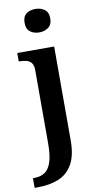

<svg xmlns="http://www.w3.org/2000/svg" viewBox="-125 -811 561 1097"><g transform="rotate(-10 155.5 -263.0)"><path d="M-17 240V184H-10Q27 184 52 167.5Q77 151 90 111.5Q103 72 103 3V-421Q103 -450 92 -464Q81 -478 62.5 -482.5Q44 -487 22 -487H19V-536H233V8Q233 97 203 148Q173 199 121 219.5Q69 240 2 240ZM164 -630Q133 -630 111.5 -646Q90 -662 90 -698Q90 -735 111.5 -750.5Q133 -766 164 -766Q194 -766 216.5 -750.5Q239 -735 239 -698Q239 -662 216.5 -646Q194 -630 164 -630Z"/></g></svg>

Font: Noto Serif Gujarati SemiBold
Style: Regular
Weight: 600
Version: Version 2.102